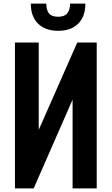

<svg xmlns="http://www.w3.org/2000/svg" viewBox="-20 -1046 620 1066"><path d="M63 0V-810H195V-325L409 -810H517V0H383V-493L167 0ZM303 -875Q232 -875 191.5 -914.5Q151 -954 151 -1026H237Q237 -990 252 -971.5Q267 -953 303 -953Q338 -953 353.5 -972Q369 -991 369 -1026H454Q454 -954 414 -914.5Q374 -875 303 -875Z"/></svg>

Font: Oswald SemiBold
Style: Regular
Weight: 600
Designer: Vernon Adams
Foundry: Vernon Adams
Version: Version 4.103;gftools[0.9.33.dev8+g029e19f]